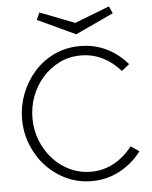

<svg xmlns="http://www.w3.org/2000/svg" viewBox="-57 -889 743 939"><g transform="rotate(-5 314.5 -420.0)"><path d="M356 2Q291 2 234 -24Q177 -50 134 -95.5Q91 -141 66.5 -201Q42 -261 42 -330Q42 -393 64.5 -452Q87 -511 128 -558Q169 -605 226.5 -633Q284 -661 356 -661Q425 -661 484 -632.5Q543 -604 587 -552L549 -522Q511 -566 461.5 -590.5Q412 -615 356 -615Q297 -615 249 -591Q201 -567 166 -527Q131 -487 112 -436Q93 -385 93 -330Q93 -270 114 -218Q135 -166 171 -127Q207 -88 254.5 -66Q302 -44 356 -44Q417 -44 469 -72.5Q521 -101 559 -151L600 -123Q556 -65 493 -31.5Q430 2 356 2ZM342 -720 156 -807 172 -842 342 -776 513 -842 529 -807Z"/></g></svg>

Font: Lil Grotesk Light
Style: Regular
Weight: 300
Designer: Bastien Sozeau
Foundry: NBR — Bastien Sozeau
Version: Version 3.003; ttfautohint (v1.8.4.7-5d5b);gftools[0.9.33]